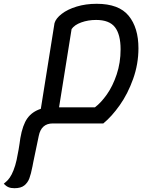

<svg xmlns="http://www.w3.org/2000/svg" viewBox="-110 -625 807 1011"><path d="M619 -371Q619 -288 591 -209.5Q563 -131 520.5 -71Q478 -11 434 25H168Q107 25 94 91L65 230Q63 237 61 251Q53 292 44.5 314.5Q36 337 18 351.5Q0 366 -34 366Q-52 366 -64.5 361Q-77 356 -90 343Q-88 340 -78.5 332.5Q-69 325 -58.5 310Q-48 295 -39 272Q-29 247 -22.5 217Q-16 187 -12 162.5Q-8 138 -7 131L-3 103Q9 33 34 -2Q59 -37 105 -52L177 -503Q184 -528 215 -552Q246 -576 294 -590.5Q342 -605 399 -605Q516 -605 567.5 -542Q619 -479 619 -371ZM525 -365Q525 -443 495.5 -481.5Q466 -520 396 -520Q354 -520 318 -507Q282 -494 267 -472L201 -60H390Q422 -84 453 -128Q484 -172 504.5 -233.5Q525 -295 525 -365Z"/></svg>

Font: Lemonada Light
Style: Regular
Weight: 300
Designer: Mohamed Gaber (Arabic) Eduardo Tunni (Latin)
Foundry: Kief Type Foundry
Version: Version 3.006